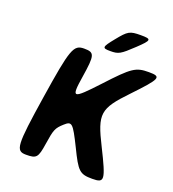

<svg xmlns="http://www.w3.org/2000/svg" viewBox="-158 -1021 1027 1141"><g transform="rotate(20 355.0 -450.5)"><path d="M400 -143C463 -13 477 0 556 0C635 0 634 -18 544 -198C454 -377 459 -410 596 -553C732 -696 738 -711 656 -711C574 -711 551 -696 417 -551C282 -406 272 -404 295 -550C318 -696 313 -711 247 -711C180 -711 168 -678 118 -356C68 -33 70 0 137 0C203 0 212 -9 226 -102C240 -194 245 -207 286 -244C327 -281 336 -272 400 -143ZM400 -826C344 -757 344 -750 397 -750C449 -750 461 -757 534 -826C606 -894 605 -901 536 -901C466 -901 455 -894 400 -826Z"/></g></svg>

Font: Asimov Print
Style: AIt
Weight: 500
Designer: Google
Version: Version 2.000980: 2014